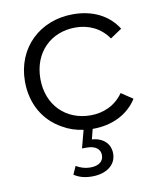

<svg xmlns="http://www.w3.org/2000/svg" viewBox="-84 -596 731 883"><g transform="rotate(-10 281.5 -155.0)"><path d="M317 5C406 5 481 -31 524 -99L470 -135C434 -83 378 -58 317 -58C203 -58 118 -139 118 -263C118 -387 203 -468 317 -468C378 -468 434 -443 470 -390L524 -426C481 -495 406 -530 317 -530C161 -530 46 -420 46 -263C46 -159 95 -75 178 -30C207 -13 238 -3 273 2L251 85H274C315 85 336 104 336 131C336 160 314 178 274 178C250 178 228 171 208 159L191 197C215 213 242 220 275 220C342 220 388 186 388 133C388 89 358 56 303 52L315 5H317Z"/></g></svg>

Font: Montserrat Z
Style: Regular
Weight: 400
Designer: Julieta Ulanovsky
Foundry: Julieta Ulanovsky
Version: Version 8.000